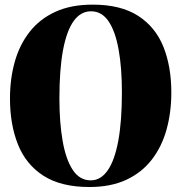

<svg xmlns="http://www.w3.org/2000/svg" viewBox="-20 -774 763 808"><path d="M356 13Q236.5 13 162.8 -34.5Q89 -82 55.5 -166.2Q22 -250.5 22 -359.5Q22 -442.5 42.2 -514.2Q62.5 -586 104.8 -640Q147 -694 212.8 -724.2Q278.5 -754.5 370 -754.5Q488.5 -754.5 561.5 -707.2Q634.5 -660 667.8 -576.8Q701 -493.5 701 -385Q701 -301.5 681 -229.2Q661 -157 619 -102.5Q577 -48 511.8 -17.5Q446.5 13 356 13ZM362 -15Q404 -15 433.2 -57Q462.5 -99 477.8 -181.5Q493 -264 493 -385Q493 -488.5 479.2 -565.2Q465.5 -642 437 -684.2Q408.5 -726.5 363 -726.5Q319.5 -726.5 290 -685.5Q260.5 -644.5 245.2 -563Q230 -481.5 230 -359.5Q230 -257.5 243.8 -179.8Q257.5 -102 286.5 -58.5Q315.5 -15 362 -15Z"/></svg>

Font: Merriweather 144pt Black
Style: Regular
Weight: 900
Version: Version 2.100